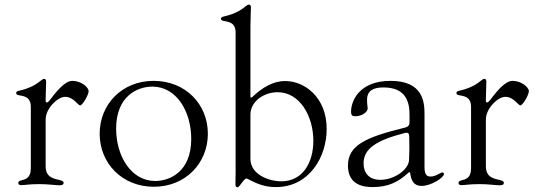

<svg xmlns="http://www.w3.org/2000/svg" viewBox="-20 -794 2315 828"><path d="M71.7 4.3C89.8 4.3 103.3 0 151.3 0C189.3 0 217.3 5 236.5 5C248.2 5 254.3 2.1 254.3 -5C254.3 -11.4 250.4 -14.2 239.3 -17C212 -23.8 177.2 -28.1 176.8 -76.7V-278.4C176.8 -326.7 228.7 -376.4 260.7 -376.4C297.6 -376.4 315.3 -339.5 326 -339.5C335.2 -339.5 362.2 -383.5 362.2 -401.3C362.2 -416.9 331 -445.3 291.9 -445.3C256.4 -445.3 215.2 -388.5 195.3 -362.9C189.6 -355.5 186.1 -352.3 181.8 -352.3C177.2 -352.3 176.8 -355.8 176.8 -361.5C176.8 -394.9 179 -421.2 179 -440.3C179 -451.7 175.4 -453.8 169.7 -453.8C166.2 -453.8 162.6 -451.3 157.3 -447.4C143.8 -436.8 120 -415.5 59.7 -402C53.6 -400.9 49.7 -397.4 49.7 -392.8C49.7 -387.4 54.3 -384.9 60.7 -383.5C78.8 -379.6 112.9 -379.3 112.9 -333.1V-67.8C112.6 -23.1 86.6 -20.2 69.6 -15.6C63.6 -13.8 58.9 -11.4 58.9 -5C58.9 2.1 64.3 4.3 71.7 4.3Z M643.5 11.4C780.5 11.4 876.4 -90.9 876.4 -217.3C876.4 -343.8 780.5 -445.3 642.8 -445.3C505.7 -445.3 409.8 -343.8 409.8 -217.3C409.8 -90.9 505.7 11.4 643.5 11.4ZM480.8 -239.3C480.8 -380.7 573.9 -420.5 637.1 -420.5C741.5 -420.5 804.7 -313.2 804.7 -194.6C804.7 -53.3 712.4 -13.5 649.1 -13.5C545.5 -13.5 480.8 -120.7 480.8 -239.3Z M996.1 -653.4V-56.1C996.1 -32 995.4 -9.2 995.4 1.4C995.4 8.9 998.2 13.5 1003.2 13.5C1006 13.5 1009.2 12.1 1013.1 7.1C1023.8 -6.4 1035.2 -24.1 1042.3 -24.1C1046.2 -24.1 1047.9 -22.7 1060 -16.3C1083.5 -5 1116.8 12.8 1169.4 12.8C1313.6 12.8 1388.8 -116.5 1388.8 -237.9C1388.8 -375 1293 -444.6 1209.9 -444.6C1157.7 -444.6 1110.4 -416.2 1067.8 -375.4C1062.9 -371.8 1060.7 -371.8 1060 -377.1V-681.8C1060 -715.2 1062.1 -741.5 1062.1 -760.7C1062.1 -772 1058.6 -774.1 1052.9 -774.1C1049.4 -774.1 1045.8 -771.7 1040.5 -767.8C1027 -757.1 1003.2 -735.8 942.8 -722.3C936.8 -721.2 932.9 -717.7 932.9 -713.1C932.9 -707.7 937.5 -705.3 943.9 -703.8C962 -699.9 996.1 -699.6 996.1 -653.4ZM1060 -108.7V-299.7C1060 -356.5 1117.5 -396.3 1177.2 -396.3C1273.8 -396.3 1331.3 -291.9 1331.3 -186.8C1331.3 -91.6 1284.4 -12.1 1193.5 -12.1C1137.4 -12.1 1060 -42.6 1060 -108.7Z M1587 12.8C1653.8 12.8 1697.8 -9.2 1740.4 -48.3C1742.5 -50.4 1744.3 -51.5 1746.1 -51.5C1747.5 -51.5 1748.6 -50.4 1748.9 -47.6C1753.2 -17 1763.1 7.8 1797.9 7.8C1839.8 7.8 1894.5 -28.4 1894.5 -43.3C1894.5 -46.9 1892.4 -50.4 1888.1 -50.4C1878.9 -50.4 1860.4 -32.7 1837 -32.7C1819.2 -32.7 1810.7 -41.9 1810.7 -73.9V-301.8C1810.7 -353 1805 -445.3 1664.4 -445.3C1525.2 -445.3 1494.7 -354.4 1494 -315.3C1493.3 -294.7 1501.1 -292.6 1511.7 -292.6C1543 -292.6 1565.7 -312.5 1565.7 -326C1562.9 -344.5 1562.9 -358 1562.9 -362.9C1562.9 -404.1 1590.6 -416.9 1633.9 -416.9C1735.4 -416.9 1746.8 -348 1746.1 -294C1745.7 -284.8 1746.1 -275.6 1746.1 -266.3C1746.1 -254.6 1740.1 -247.2 1728.7 -244.3C1556.1 -202.1 1480.5 -167.6 1480.5 -79.5C1480.5 7.1 1553.6 12.8 1587 12.8ZM1547.9 -89.5C1547.9 -151.3 1599.1 -187.9 1726.9 -220.9C1738.3 -223.7 1744.3 -219.1 1744.7 -207.4C1746.1 -170.1 1745.7 -135.7 1744 -103.7C1741.5 -61.1 1679.3 -18.5 1620.4 -18.5C1568.5 -18.5 1547.9 -51.1 1547.9 -89.5Z M1970.2 4.3C1988.3 4.3 2001.8 0 2049.7 0C2087.7 0 2115.8 5 2134.9 5C2146.7 5 2152.7 2.1 2152.7 -5C2152.7 -11.4 2148.8 -14.2 2137.8 -17C2110.4 -23.8 2075.6 -28.1 2075.3 -76.7V-278.4C2075.3 -326.7 2127.1 -376.4 2159.1 -376.4C2196 -376.4 2213.8 -339.5 2224.4 -339.5C2233.7 -339.5 2260.7 -383.5 2260.7 -401.3C2260.7 -416.9 2229.4 -445.3 2190.3 -445.3C2154.8 -445.3 2113.6 -388.5 2093.8 -362.9C2088.1 -355.5 2084.5 -352.3 2080.3 -352.3C2075.6 -352.3 2075.3 -355.8 2075.3 -361.5C2075.3 -394.9 2077.4 -421.2 2077.4 -440.3C2077.4 -451.7 2073.9 -453.8 2068.2 -453.8C2064.6 -453.8 2061.1 -451.3 2055.8 -447.4C2042.3 -436.8 2018.5 -415.5 1958.1 -402C1952.1 -400.9 1948.2 -397.4 1948.2 -392.8C1948.2 -387.4 1952.8 -384.9 1959.2 -383.5C1977.3 -379.6 2011.4 -379.3 2011.4 -333.1V-67.8C2011 -23.1 1985.1 -20.2 1968 -15.6C1962 -13.8 1957.4 -11.4 1957.4 -5C1957.4 2.1 1962.7 4.3 1970.2 4.3Z"/></svg>

Font: Margiela Serif Light
Style: Regular
Weight: 300
Designer: Andreas Faust, Stefan Endress
Version: Version 1.002;FEAKit 1.0